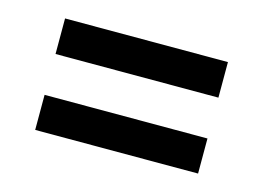

<svg xmlns="http://www.w3.org/2000/svg" viewBox="-47 -435 529 386"><g transform="rotate(15 217.5 -242.0)"><path d="M48 -284V-358H387V-284ZM48 -126V-199H387V-126Z"/></g></svg>

Font: Yrsa SemiBold
Style: Regular
Weight: 600
Version: Version 2.004